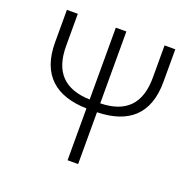

<svg xmlns="http://www.w3.org/2000/svg" viewBox="-128 -860 1003 992"><g transform="rotate(20 373.5 -364.5)"><path d="M612 -729V-552C612 -407 541 -337 402 -334V-729H344V-334C206 -338 135 -408 135 -552V-729H75V-550C75 -371 175 -289 344 -285V0H402V-285C572 -289 671 -370 671 -550V-729Z"/></g></svg>

Font: Noto Sans JP Light
Style: Regular
Weight: 300
Designer: Ryoko NISHIZUKA (kana & ideographs); Paul D. Hunt (Latin, Greek & Cyrillic); Wenlong ZHANG (bopomofo); Sandoll Communica
Foundry: Adobe Systems Incorporated
Version: Version 1.004;PS 1.004;hotconv 1.0.82;makeotf.lib2.5.63406